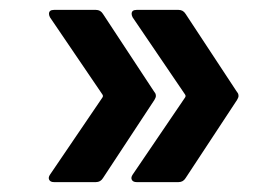

<svg xmlns="http://www.w3.org/2000/svg" viewBox="-20 -475 560 388"><path d="M187 -284 81 -440Q79 -444 79 -447Q79 -455 89 -455H174Q183 -455 188 -447L292 -289Q295 -286 295 -281Q295 -278 292 -273L188 -115Q183 -107 174 -107H89Q82 -107 79.5 -111.5Q77 -116 81 -122L187 -278Q189 -281 187 -284ZM354 -284 248 -440Q246 -444 246 -447Q246 -455 256 -455H341Q350 -455 355 -447L459 -289Q462 -286 462 -281Q462 -278 459 -273L355 -115Q350 -107 341 -107H256Q249 -107 246.5 -111.5Q244 -116 248 -122L354 -278Q356 -281 354 -284Z"/></svg>

Font: Barlow SemiBold
Style: Regular
Weight: 600
Designer: Jeremy Tribby
Foundry: Tribby Type
Version: Version 1.422